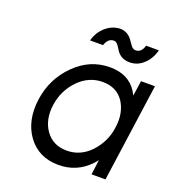

<svg xmlns="http://www.w3.org/2000/svg" viewBox="-130 -805 837 919"><g transform="rotate(20 288.0 -345.0)"><path d="M422 -566Q462 -566 492 -594Q523 -622 535 -668H470Q459 -630 430 -630Q417 -630 408 -641Q404 -646 399.5 -652.5Q395 -659 390 -666Q366 -702 325 -702Q285 -700 253 -672Q237 -658 226 -640Q215 -622 209 -600H275Q288 -638 317 -638Q329 -638 337 -627Q341 -622 345.5 -615.5Q350 -609 354 -602Q377 -566 422 -566ZM505 -500 494 -423Q491 -428 488 -433.5Q485 -439 482 -444Q438 -512 344 -512Q242 -512 166 -436Q89 -359 74 -250Q59 -139 113 -64Q169 12 270 12Q364 12 428 -56Q432 -60 436.5 -65.5Q441 -71 445 -76L435 0H506L576 -500ZM335 -434Q406 -434 442 -381Q459 -355 465.5 -322Q472 -289 466 -250Q461 -211 445 -178.5Q429 -146 404 -119Q353 -66 284 -66Q213 -66 175 -120Q138 -173 149 -250Q160 -326 212 -380Q265 -434 335 -434Z"/></g></svg>

Font: Unageo
Style: Regular-Italic
Weight: 400
Designer: Richard Sepsi
Foundry: Richard Sepsi
Version: Version 2.000